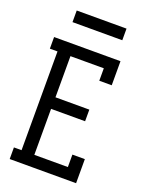

<svg xmlns="http://www.w3.org/2000/svg" viewBox="-168 -1003 836 1087"><g transform="rotate(20 250.0 -460.0)"><path d="M31 0V-70H77V-665H31V-735H431V-590H356V-665H155V-417H359V-347H154V-70H356V-145H431V0ZM100 -850V-920H400V-850Z"/></g></svg>

Font: Iosevka Slab
Style: Regular
Weight: 400
Monospace: yes
Designer: Belleve Invis
Foundry: Belleve Invis
Version: Version 11.2.4; ttfautohint (v1.8.3)